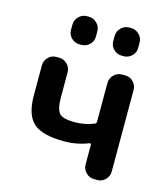

<svg xmlns="http://www.w3.org/2000/svg" viewBox="-111 -834 806 922"><g transform="rotate(15 292.0 -373.5)"><path d="M417 -747H427Q450 -747 467 -730Q484 -713 484 -690V-663Q484 -640 467 -623.5Q450 -607 427 -607H417Q394 -607 377 -623.5Q360 -640 360 -663V-690Q360 -713 377 -730Q394 -747 417 -747ZM217 -747Q240 -747 257 -730Q274 -713 274 -690V-663Q274 -640 257 -623.5Q240 -607 217 -607H207Q184 -607 167 -623.5Q150 -640 150 -663V-690Q150 -713 167 -730Q184 -747 207 -747ZM257 -138Q147 -138 103 -177.5Q59 -217 59 -315V-463Q59 -486 75.5 -503Q92 -520 115 -520H130Q153 -520 170 -503Q187 -486 187 -463V-341Q187 -278 205.5 -259Q224 -240 280 -240Q335 -240 378 -259Q385 -262 385 -272V-463Q385 -486 402 -503Q419 -520 442 -520H459Q482 -520 498.5 -503Q515 -486 515 -463V-57Q515 -34 498.5 -17Q482 0 459 0H442Q419 0 402 -17Q385 -34 385 -57V-155Q385 -158 382.5 -160Q380 -162 377 -161Q319 -138 257 -138Z"/></g></svg>

Font: Rounded Mplus 1c Bold
Style: Bold
Weight: 700
Version: Version 1.059.20150529